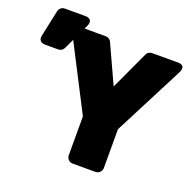

<svg xmlns="http://www.w3.org/2000/svg" viewBox="-298 -967 1153 1152"><g transform="rotate(20 278.0 -391.0)"><path d="M358 -481 245 -727C240 -738 226 -748 211 -748H50C-18 -748 17 -694 17 -694L246 -249V0C246 16 260 38 283 38H432C448 38 470 23 470 0V-249L699 -694C730 -755 666 -748 666 -748H506C494 -748 478 -741 472 -727ZM-78 -820C-95 -820 -111 -807 -115 -790L-151 -621C-160 -579 -124 -576 -114 -576H-30C-16 -576 -2 -584 4 -597L84 -766C112 -825 50 -820 50 -820Z"/></g></svg>

Font: Asimov Print
Style: E
Weight: 500
Designer: Google
Version: Version 2.000980; 2014